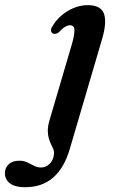

<svg xmlns="http://www.w3.org/2000/svg" viewBox="-142 -494 472 764"><path d="M263 -334.5 135 101Q113 175 69 213Q25 251 -43 251Q-82.5 251 -102.5 235.5Q-122.5 220 -122.5 195.5Q-122.5 174 -107.5 159.8Q-92.5 145.5 -65 145.5Q-47.5 145.5 -33.8 152Q-20 158.5 -6.8 165.5Q6.5 172.5 21.5 172.5Q41 172.5 56.2 157.2Q71.5 142 73 115.5Q73.5 107.5 69.8 98.8Q66 90 61 79.8Q56 69.5 52.2 56.5Q48.5 43.5 48.2 26.8Q48 10 54 -12L141.5 -309.5Q154 -350.5 154.2 -372Q154.5 -393.5 136.5 -393.5Q127.5 -393.5 116.5 -387Q105.5 -380.5 91.5 -365Q84.5 -360.5 79 -359.5Q73.5 -358.5 69 -360.5Q62.5 -363.5 61.2 -371.5Q60 -379.5 66.5 -389Q79 -411.5 100.8 -430.8Q122.5 -450 150.2 -461.8Q178 -473.5 207 -473.5Q260 -473.5 272 -438.5Q284 -403.5 263 -334.5Z"/></svg>

Font: Fraunces Medium
Style: Italic
Weight: 500
Italic angle: -16°
Version: Version 1.000;[b76b70a41]